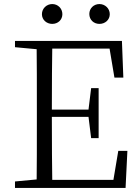

<svg xmlns="http://www.w3.org/2000/svg" viewBox="-20 -928 691 948"><path d="M600 0 609 -183H564L540 -40H238C237 -105 236 -208 236 -351H417L430 -246H467V-493H430L417 -387H236C236 -524 237 -624 238 -688H521L545 -545H589L582 -726H54V-695L161 -685C162 -620 162 -522 162 -391V-335C162 -204 162 -106 161 -42L54 -32V0ZM238 -908C210 -908 187 -886 187 -858C187 -830 210 -810 238 -810C266 -810 288 -830 288 -858C288 -886 266 -908 238 -908ZM471 -908C443 -908 421 -887 421 -859C421 -830 443 -810 471 -810C499 -810 522 -830 522 -858C522 -886 499 -908 471 -908Z"/></svg>

Font: AllPunType Light
Style: Regular
Weight: 300
Version: 1.0